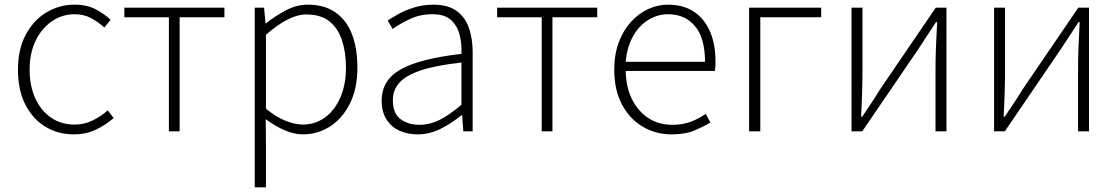

<svg xmlns="http://www.w3.org/2000/svg" viewBox="-20 -563 4790 823"><path d="M297 13Q229 13 175 -19.5Q121 -52 89 -114Q57 -176 57 -264Q57 -353 91 -415.5Q125 -478 180 -510.5Q235 -543 299 -543Q353 -543 390.5 -523Q428 -503 454 -478L427 -445Q401 -469 370 -485.5Q339 -502 300 -502Q246 -502 202 -471.5Q158 -441 132.5 -388Q107 -335 107 -264Q107 -194 131.5 -141Q156 -88 199 -58.5Q242 -29 300 -29Q342 -29 378 -47Q414 -65 442 -90L467 -57Q433 -27 390.5 -7Q348 13 297 13Z M704 0V-489H513V-530H942V-489H750V0Z M1072 240V-530H1112L1118 -463H1120Q1159 -494 1205 -518.5Q1251 -543 1300 -543Q1371 -543 1418.5 -509.5Q1466 -476 1489 -415.5Q1512 -355 1512 -273Q1512 -183 1479.5 -118.5Q1447 -54 1394 -20.5Q1341 13 1278 13Q1241 13 1200.5 -4.5Q1160 -22 1119 -52L1120 46V240ZM1277 -29Q1331 -29 1373 -59.5Q1415 -90 1439 -145.5Q1463 -201 1463 -273Q1463 -338 1446 -390Q1429 -442 1392 -471.5Q1355 -501 1293 -501Q1254 -501 1211 -478.5Q1168 -456 1120 -414V-97Q1165 -60 1206 -44.5Q1247 -29 1277 -29Z M1770 13Q1728 13 1693 -2.5Q1658 -18 1637 -50.5Q1616 -83 1616 -132Q1616 -220 1698.5 -266Q1781 -312 1958 -332Q1960 -374 1950.5 -412.5Q1941 -451 1914 -476.5Q1887 -502 1834 -502Q1779 -502 1735 -480.5Q1691 -459 1663 -439L1642 -475Q1661 -488 1690 -504Q1719 -520 1757 -531.5Q1795 -543 1838 -543Q1901 -543 1938 -515.5Q1975 -488 1990.5 -442Q2006 -396 2006 -340V0H1966L1961 -69H1958Q1918 -36 1870 -11.5Q1822 13 1770 13ZM1777 -28Q1823 -28 1866 -50Q1909 -72 1958 -114V-295Q1849 -283 1784.5 -261.5Q1720 -240 1692 -208.5Q1664 -177 1664 -134Q1664 -76 1697.5 -52Q1731 -28 1777 -28Z M2302 0V-489H2111V-530H2540V-489H2348V0Z M2858 13Q2791 13 2735 -20Q2679 -53 2646 -115Q2613 -177 2613 -264Q2613 -329 2632 -380.5Q2651 -432 2684 -468.5Q2717 -505 2758 -524Q2799 -543 2844 -543Q2907 -543 2952 -514.5Q2997 -486 3022 -431Q3047 -376 3047 -298Q3047 -289 3046.5 -279.5Q3046 -270 3044 -259H2662Q2663 -192 2688 -140Q2713 -88 2757.5 -58Q2802 -28 2862 -28Q2906 -28 2940.5 -41Q2975 -54 3005 -75L3025 -38Q2993 -19 2955 -3Q2917 13 2858 13ZM2662 -298H3002Q3002 -400 2959 -451Q2916 -502 2844 -502Q2799 -502 2759.5 -478Q2720 -454 2694 -408.5Q2668 -363 2662 -298Z M3191 0V-530H3500V-489H3239V0Z M3630 0V-530H3677V-263Q3677 -220 3675.5 -168Q3674 -116 3671 -63H3676Q3693 -88 3714.5 -120.5Q3736 -153 3751 -178L3991 -530H4037V0H3990V-267Q3990 -311 3992 -363Q3994 -415 3997 -468H3992Q3976 -443 3954 -410Q3932 -377 3916 -352L3676 0Z M4241 0V-530H4288V-263Q4288 -220 4286.5 -168Q4285 -116 4282 -63H4287Q4304 -88 4325.5 -120.5Q4347 -153 4362 -178L4602 -530H4648V0H4601V-267Q4601 -311 4603 -363Q4605 -415 4608 -468H4603Q4587 -443 4565 -410Q4543 -377 4527 -352L4287 0Z"/></svg>

Font: Noto Sans TC ExtraLight
Style: Regular
Weight: 250
Designer: Ryoko NISHIZUKA  (kana, bopomofo & ideographs); Paul D. Hunt (Latin, Greek & Cyrillic); Sandoll Communications , Soo-you
Foundry: Adobe
Version: Version 2.004-H2;hotconv 1.0.118;makeotfexe 2.5.65603